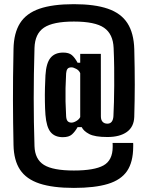

<svg xmlns="http://www.w3.org/2000/svg" viewBox="-20 -769 723 939"><path d="M341.3 150Q238.3 150 173.5 128.7Q108.7 107.3 78.1 61.2Q47.5 15 46.1 -60Q45 -117 44.2 -169.9Q43.4 -222.8 43.4 -277.6Q43.4 -332.3 43.9 -393.7Q44.5 -455.2 46.1 -529.2Q47.5 -607.3 77.9 -655.6Q108.3 -703.9 172.9 -726.3Q237.4 -748.6 341.3 -748.6Q442.8 -748.6 507.4 -726.4Q571.9 -704.2 603.2 -655.7Q634.4 -607.3 636.7 -528.5Q638 -480.8 638.5 -437.9Q639.1 -395.1 639.1 -355Q639.1 -314.9 638.4 -276Q637.8 -237.1 636.6 -197.4Q635 -148.4 600.3 -123.6Q565.7 -98.9 505.3 -98.9Q444.1 -98.9 416.3 -113.5Q388.5 -128.1 379.6 -147.4H359.6Q346.8 -124.9 331.8 -111.5Q316.8 -98.1 287.4 -98.1Q247.9 -98.1 227.4 -123.1Q207 -148.2 202.3 -207.2Q200.1 -236.7 199.6 -271.2Q199 -305.8 199.9 -339.8Q200.8 -373.8 202.3 -400.7Q205.9 -460.4 227.1 -486.1Q248.2 -511.9 289.1 -511.9Q316.7 -511.9 331.3 -499.7Q345.8 -487.5 359.4 -462.2H372.3V-505.4H473.2L473.4 -199.8Q473.4 -182.4 481.8 -173.3Q490.3 -164.2 505.3 -164.2Q518.8 -164.2 526.1 -173.5Q533.5 -182.8 534.7 -200.7Q536.3 -231.6 537.3 -269.4Q538.3 -307.3 538.6 -350.6Q539 -393.9 538.4 -440.2Q537.8 -486.6 535.7 -534.3Q532.9 -602.6 489 -633.1Q445.2 -663.6 341.3 -663.6Q239.8 -663.6 195.3 -634Q150.8 -604.4 148.7 -534.3Q146.7 -466.6 145.8 -406.3Q144.9 -345.9 144.9 -288.4Q144.9 -230.9 145.8 -173.3Q146.7 -115.7 148.7 -54.2Q150.8 10.1 195 37.5Q239.1 64.9 341.3 64.9Q441.1 64.9 486 40.1Q530.9 15.2 531.1 -50.3Q531.3 -56.1 531.1 -60Q530.9 -64 530.6 -69.9H631.2Q631.5 -65.1 631.6 -61.1Q631.6 -57.1 631.4 -50.4Q631 23.8 601.4 67.4Q571.8 111 507.8 130.5Q443.9 150 341.3 150ZM329.7 -169.3Q340.1 -169.3 353.5 -177.3Q366.8 -185.3 372.3 -196.3V-411Q367.2 -424.4 353 -432Q338.9 -439.6 329.7 -439.6Q315.3 -439.6 309.8 -431.8Q304.4 -424.1 303.4 -410Q301.1 -370.6 300.5 -338Q299.9 -305.3 300.5 -272.7Q301.2 -240.1 303.4 -200.8Q304.4 -183.4 311 -176.4Q317.6 -169.3 329.7 -169.3Z"/></svg>

Font: Big Shoulders Thin
Style: Regular
Weight: 100
Version: Version 2.002